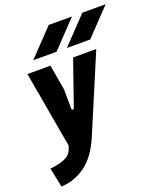

<svg xmlns="http://www.w3.org/2000/svg" viewBox="-199 -861 1008 1185"><g transform="rotate(-20 304.5 -268.0)"><path d="M-3 214 -29 87Q24 82 64.5 66Q105 50 118 12L125 -8L37 -510H188L217 -343L218 -217Q218 -208 225 -208Q232 -208 235 -217L337 -510H489L277 -8Q228 107 155.5 159Q83 211 -3 214ZM100 -578 264 -750H417L253 -578ZM321 -578 485 -750H638L474 -578Z"/></g></svg>

Font: Finlandica
Style: Bold Italic
Weight: 700
Italic angle: -8°
Designer: Niklas Ekholm, Juho Hiilivirta, Jaakko Suomalainen
Foundry: Helsinki Type Studio
Version: Version 1.064; ttfautohint (v1.8.4.7-5d5b)